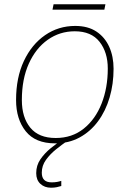

<svg xmlns="http://www.w3.org/2000/svg" viewBox="-20 -659 605 896"><path d="M237 10Q145 10 100 -46.5Q55 -103 55 -192Q55 -297 91.5 -374.5Q128 -452 190.5 -495Q253 -538 331 -538Q390 -538 429.5 -512Q469 -486 489.5 -441Q510 -396 510 -338Q510 -267 491.5 -204Q473 -141 437.5 -93Q402 -45 351.5 -17.5Q301 10 237 10ZM240 -15Q316 -15 370.5 -58.5Q425 -102 454 -175.5Q483 -249 483 -339Q483 -415 444.5 -464Q406 -513 329 -513Q259 -513 203 -473.5Q147 -434 114.5 -362Q82 -290 82 -192Q82 -111 121.5 -63Q161 -15 240 -15ZM225 -614 230 -639H472L467 -614ZM218 217Q188 217 168.5 199Q149 181 149 149Q149 113 168.5 84.5Q188 56 217.5 32Q247 8 277 -11L292 0Q269 16 241.5 38Q214 60 194.5 87Q175 114 175 147Q175 192 221 192Q235 192 246 190Q257 188 266 185V209Q257 212 245 214.5Q233 217 218 217Z"/></svg>

Font: Noto Sans Thin
Style: Italic
Weight: 100
Italic angle: -12°
Designer: Monotype Design Team
Foundry: Monotype Imaging Inc.
Version: Version 2.013; ttfautohint (v1.8.4.7-5d5b)